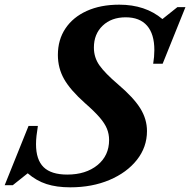

<svg xmlns="http://www.w3.org/2000/svg" viewBox="-66 -792 813 821"><path d="M234.5 9Q176 9 132.8 -5Q89.5 -19 52.5 -51L-11.5 0H-46L56 -253.5H96Q92.5 -231.5 90.2 -212Q88 -192.5 88 -175.5Q88 -109 120.5 -77.2Q153 -45.5 221.5 -45.5Q301 -45.5 350.8 -86Q400.5 -126.5 400.5 -193.5Q400.5 -219 391.2 -241.8Q382 -264.5 359.8 -290.2Q337.5 -316 298 -350.5Q234.5 -407 208 -454Q181.5 -501 181.5 -557Q181.5 -622 213.8 -670.2Q246 -718.5 305 -745.2Q364 -772 444 -772Q555.5 -772 628.5 -710.5L692.5 -761.5H727L629.5 -519.5H589Q594 -549.5 594 -578Q594 -646.5 562.8 -682.2Q531.5 -718 471.5 -718Q410.5 -718 373 -682.2Q335.5 -646.5 335.5 -588.5Q335.5 -546 359.5 -512.2Q383.5 -478.5 438 -432Q505.5 -374.5 534 -328.5Q562.5 -282.5 562.5 -231.5Q562.5 -163 519.5 -108.5Q476.5 -54 402.2 -22.5Q328 9 234.5 9Z"/></svg>

Font: Libre Caslon Text Bold
Style: Italic
Weight: 700
Italic angle: -22.583°
Designer: Pablo Impallari, Rodrigo Fuenzalida, Katja Schimmel
Foundry: Pablo Impallari, Rodrigo Fuenzalida
Version: Version 2.000